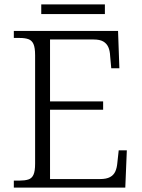

<svg xmlns="http://www.w3.org/2000/svg" viewBox="-20 -855 646 875"><path d="M43 0V-32H70Q93 -32 109 -37Q125 -42 132.5 -58.5Q140 -75 140 -109V-603Q140 -638 132.5 -654.5Q125 -671 109.5 -676.5Q94 -682 70 -682H43V-714H518L524 -544H487L482 -599Q481 -624 473.5 -640.5Q466 -657 450.5 -666Q435 -675 407 -675H208V-393H450V-355H208V-39H436Q465 -39 481.5 -48Q498 -57 505.5 -73.5Q513 -90 515 -115L521 -170H558L551 0ZM168 -791V-835H458V-791Z"/></svg>

Font: Noto Serif Hebrew Light
Style: Regular
Weight: 300
Version: Version 2.003